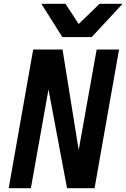

<svg xmlns="http://www.w3.org/2000/svg" viewBox="-20 -984 661 1004"><path d="M153.5 -725H307L376 -295.5L391.5 -199.5L485.5 -725H602.5L474.5 0H330.5L233.5 -516L141.5 0H25.5ZM196.5 -964H322.5L391.5 -858.5L500.5 -964H621L459.5 -790H306Z"/></svg>

Font: JuliaMono SemiBoldItalic
Style: Regular
Weight: 600
Italic angle: -9°
Monospace: yes
Designer: cormullion
Foundry: corm
Version: Version 0.049; ttfautohint (v1.8.4)